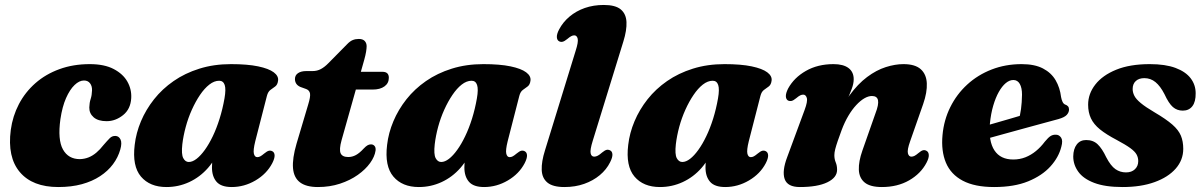

<svg xmlns="http://www.w3.org/2000/svg" viewBox="-20 -740 4846 774"><path d="M318.5 -415.5Q299.5 -415.5 280.5 -397.2Q261.5 -379 246.2 -344.5Q231 -310 223.5 -259.5Q212 -176.5 233.8 -137.5Q255.5 -98.5 302 -98.5Q320.5 -99 337 -105.5Q353.5 -112 368.5 -124.8Q383.5 -137.5 397 -155Q413 -173.5 422.5 -183Q432 -192.5 445.5 -192Q459 -191.5 465.8 -177.8Q472.5 -164 465 -137.5Q456 -105.5 435.5 -78Q415 -50.5 383.5 -29.8Q352 -9 310 2.5Q268 14 215 14Q111 14 60 -46.2Q9 -106.5 23.5 -216.5Q31 -272 56.2 -320.2Q81.5 -368.5 122.8 -404.8Q164 -441 219.5 -461.2Q275 -481.5 342 -481.5Q400.5 -481.5 438.2 -461.8Q476 -442 493.5 -411Q511 -380 509 -344.5Q506.5 -300 476 -275.8Q445.5 -251.5 410 -251.5Q375.5 -251.5 357.5 -267.2Q339.5 -283 340 -307Q340.5 -326 345.5 -341.2Q350.5 -356.5 351 -376Q351.5 -393 343 -404.2Q334.5 -415.5 318.5 -415.5Z M1009 -170.5Q1000 -134 1003.5 -120.2Q1007 -106.5 1017 -106.5Q1023.5 -106.5 1029.5 -109.8Q1035.5 -113 1045 -121Q1056.5 -130.5 1063.5 -132.2Q1070.5 -134 1077.5 -130.5Q1086.5 -126 1087 -113.8Q1087.5 -101.5 1077.5 -82Q1055 -39 1009.8 -12.5Q964.5 14 914 14Q871.5 14 853 -7.2Q834.5 -28.5 834.5 -65Q834.5 -77.5 835.5 -91Q836.5 -104.5 839 -119.5Q841.5 -134.5 845 -151Q848.5 -167.5 853.5 -185L866.5 -150Q851 -100 818.5 -63Q786 -26 742.8 -6Q699.5 14 651 14Q584 14 548.2 -28.2Q512.5 -70.5 523 -156Q528.5 -204 548.2 -251Q568 -298 601 -339.8Q634 -381.5 679.8 -413.2Q725.5 -445 783.8 -463.2Q842 -481.5 911 -481.5Q977.5 -481.5 1020.5 -472.5Q1063.5 -463.5 1083.5 -448.5Q1103.5 -433.5 1101 -415Q1099 -398.5 1089.5 -391.5Q1080 -384.5 1070.2 -377.5Q1060.5 -370.5 1056 -353.5ZM715 -158.5Q710.5 -118 718.8 -102.5Q727 -87 741 -87Q756 -87 772.5 -99.8Q789 -112.5 805.8 -135.8Q822.5 -159 837.8 -190.8Q853 -222.5 865.2 -261.5Q877.5 -300.5 885 -343.5Q891.5 -380.5 885.8 -397.5Q880 -414.5 863.5 -414.5Q843.5 -414.5 823.8 -399Q804 -383.5 786.2 -357.2Q768.5 -331 753.5 -297.8Q738.5 -264.5 728.8 -228.5Q719 -192.5 715 -158.5Z M1214.5 -381 1191 -389.5Q1179.5 -394.5 1174.2 -402.8Q1169 -411 1169 -421.5Q1169 -436.5 1181.2 -445Q1193.5 -453.5 1214.5 -453.5H1240Q1258.5 -453.5 1273.8 -461.8Q1289 -470 1304 -485.5L1379.5 -562Q1391 -574 1402 -578.5Q1413 -583 1426.5 -583Q1442.5 -583 1450.2 -574.8Q1458 -566.5 1458 -553.5Q1458 -545.5 1455.8 -531.5Q1453.5 -517.5 1448.5 -499.5L1357 -175Q1346.5 -137 1353.2 -122Q1360 -107 1384 -107Q1400 -107 1414.8 -115Q1429.5 -123 1446 -141Q1455 -150.5 1461.5 -154.2Q1468 -158 1475.5 -158Q1484.5 -158 1490 -151.5Q1495.5 -145 1494 -133Q1490.5 -108.5 1472 -82.8Q1453.5 -57 1422.5 -35Q1391.5 -13 1350.5 0.5Q1309.5 14 1261.5 14Q1214.5 14 1189.5 -4.8Q1164.5 -23.5 1161.2 -62.2Q1158 -101 1175.5 -161L1222.5 -319Q1232 -350 1229.8 -363Q1227.5 -376 1214.5 -381ZM1380 -379 1402.5 -450.5H1522Q1547.5 -450.5 1547.5 -426.5Q1547.5 -404.5 1530 -391.8Q1512.5 -379 1482.5 -379Z M2026.5 -170.5Q2017.5 -134 2021 -120.2Q2024.5 -106.5 2034.5 -106.5Q2041 -106.5 2047 -109.8Q2053 -113 2062.5 -121Q2074 -130.5 2081 -132.2Q2088 -134 2095 -130.5Q2104 -126 2104.5 -113.8Q2105 -101.5 2095 -82Q2072.5 -39 2027.2 -12.5Q1982 14 1931.5 14Q1889 14 1870.5 -7.2Q1852 -28.5 1852 -65Q1852 -77.5 1853 -91Q1854 -104.5 1856.5 -119.5Q1859 -134.5 1862.5 -151Q1866 -167.5 1871 -185L1884 -150Q1868.5 -100 1836 -63Q1803.5 -26 1760.2 -6Q1717 14 1668.5 14Q1601.5 14 1565.8 -28.2Q1530 -70.5 1540.5 -156Q1546 -204 1565.8 -251Q1585.5 -298 1618.5 -339.8Q1651.5 -381.5 1697.2 -413.2Q1743 -445 1801.2 -463.2Q1859.5 -481.5 1928.5 -481.5Q1995 -481.5 2038 -472.5Q2081 -463.5 2101 -448.5Q2121 -433.5 2118.5 -415Q2116.5 -398.5 2107 -391.5Q2097.5 -384.5 2087.8 -377.5Q2078 -370.5 2073.5 -353.5ZM1732.5 -158.5Q1728 -118 1736.2 -102.5Q1744.5 -87 1758.5 -87Q1773.5 -87 1790 -99.8Q1806.5 -112.5 1823.2 -135.8Q1840 -159 1855.2 -190.8Q1870.5 -222.5 1882.8 -261.5Q1895 -300.5 1902.5 -343.5Q1909 -380.5 1903.2 -397.5Q1897.5 -414.5 1881 -414.5Q1861 -414.5 1841.2 -399Q1821.5 -383.5 1803.8 -357.2Q1786 -331 1771 -297.8Q1756 -264.5 1746.2 -228.5Q1736.5 -192.5 1732.5 -158.5Z M2493 -573 2369.5 -172.5Q2358 -135.5 2361 -122Q2364 -108.5 2375.5 -108.5Q2382.5 -108.5 2390 -112.5Q2397.5 -116.5 2407 -125Q2418 -134 2425 -135.8Q2432 -137.5 2439 -134Q2448 -130 2448.8 -117.8Q2449.5 -105.5 2439.5 -86Q2425 -56.5 2398 -34Q2371 -11.5 2335 1.2Q2299 14 2255.5 14Q2208.5 14 2186.8 -4Q2165 -22 2163.8 -55Q2162.5 -88 2177 -134L2300.5 -535Q2312 -570.5 2308.8 -584Q2305.5 -597.5 2295 -597.5Q2289 -597.5 2282.8 -594.2Q2276.5 -591 2266.5 -582.5Q2255.5 -573.5 2248.2 -571.8Q2241 -570 2234 -573.5Q2225.5 -578 2224.8 -590.2Q2224 -602.5 2234 -621.5Q2249.5 -651 2276 -673.2Q2302.5 -695.5 2337.5 -707.8Q2372.5 -720 2414 -720Q2461 -720 2482.5 -702Q2504 -684 2505.5 -651Q2507 -618 2493 -573Z M2998.5 -170.5Q2989.5 -134 2993 -120.2Q2996.5 -106.5 3006.5 -106.5Q3013 -106.5 3019 -109.8Q3025 -113 3034.5 -121Q3046 -130.5 3053 -132.2Q3060 -134 3067 -130.5Q3076 -126 3076.5 -113.8Q3077 -101.5 3067 -82Q3044.5 -39 2999.2 -12.5Q2954 14 2903.5 14Q2861 14 2842.5 -7.2Q2824 -28.5 2824 -65Q2824 -77.5 2825 -91Q2826 -104.5 2828.5 -119.5Q2831 -134.5 2834.5 -151Q2838 -167.5 2843 -185L2856 -150Q2840.5 -100 2808 -63Q2775.5 -26 2732.2 -6Q2689 14 2640.5 14Q2573.5 14 2537.8 -28.2Q2502 -70.5 2512.5 -156Q2518 -204 2537.8 -251Q2557.5 -298 2590.5 -339.8Q2623.5 -381.5 2669.2 -413.2Q2715 -445 2773.2 -463.2Q2831.5 -481.5 2900.5 -481.5Q2967 -481.5 3010 -472.5Q3053 -463.5 3073 -448.5Q3093 -433.5 3090.5 -415Q3088.5 -398.5 3079 -391.5Q3069.5 -384.5 3059.8 -377.5Q3050 -370.5 3045.5 -353.5ZM2704.5 -158.5Q2700 -118 2708.2 -102.5Q2716.5 -87 2730.5 -87Q2745.5 -87 2762 -99.8Q2778.5 -112.5 2795.2 -135.8Q2812 -159 2827.2 -190.8Q2842.5 -222.5 2854.8 -261.5Q2867 -300.5 2874.5 -343.5Q2881 -380.5 2875.2 -397.5Q2869.5 -414.5 2853 -414.5Q2833 -414.5 2813.2 -399Q2793.5 -383.5 2775.8 -357.2Q2758 -331 2743 -297.8Q2728 -264.5 2718.2 -228.5Q2708.5 -192.5 2704.5 -158.5Z M3157 -334.5Q3148.5 -339.5 3148 -351.8Q3147.5 -364 3157 -383Q3181 -427 3228.8 -454.2Q3276.5 -481.5 3340 -481.5Q3379.5 -481.5 3400.5 -465.8Q3421.5 -450 3421.5 -420.5Q3421.5 -402.5 3413.2 -380.8Q3405 -359 3393.8 -334.5Q3382.5 -310 3372 -284Q3361.5 -258 3357 -232L3343 -239Q3370 -308 3404 -354.8Q3438 -401.5 3475.5 -429.5Q3513 -457.5 3550.8 -469.5Q3588.5 -481.5 3622 -481.5Q3669 -481.5 3691.8 -461Q3714.5 -440.5 3716.2 -404.2Q3718 -368 3701.5 -320.5L3649 -170.5Q3636.5 -135.5 3640 -122Q3643.5 -108.5 3654 -108.5Q3660.5 -108.5 3666.8 -111.8Q3673 -115 3682.5 -123Q3693.5 -132.5 3700.8 -134.2Q3708 -136 3715 -132Q3723.5 -127.5 3724.2 -115.2Q3725 -103 3715 -84Q3692 -40 3645 -13Q3598 14 3535 14Q3488 14 3465.8 -4.2Q3443.5 -22.5 3442.2 -55.8Q3441 -89 3456.5 -133L3509 -282.5Q3523 -318.5 3519.5 -335.8Q3516 -353 3495 -353Q3480.5 -353 3464.2 -343.5Q3448 -334 3431.5 -316.2Q3415 -298.5 3400 -273.2Q3385 -248 3373 -216Q3363.5 -190.5 3357 -171.5Q3350.5 -152.5 3347 -138.8Q3343.5 -125 3343.5 -114.5Q3343.5 -98.5 3349 -85.5Q3354.5 -72.5 3354.5 -55.5Q3354.5 -24 3315 -5Q3275.5 14 3204.5 14Q3154.5 14 3143.2 -18.2Q3132 -50.5 3153.5 -107L3223.5 -296.5Q3236.5 -331.5 3232.5 -345Q3228.5 -358.5 3218 -358.5Q3212 -358.5 3205.8 -355.5Q3199.5 -352.5 3189.5 -344Q3178.5 -335 3171.2 -333.2Q3164 -331.5 3157 -334.5Z M3872 -210Q3872 -210 3889 -214.8Q3906 -219.5 3933.2 -227.2Q3960.5 -235 3992 -244Q4023.5 -253 4053.5 -261.8Q4083.5 -270.5 4105 -277L4086.5 -256Q4092.5 -275 4096 -300.8Q4099.5 -326.5 4100 -358.5Q4100 -386 4091 -401.8Q4082 -417.5 4065 -417.5Q4049.5 -417.5 4034.5 -405Q4019.5 -392.5 4006.5 -369.5Q3993.5 -346.5 3984 -314.2Q3974.5 -282 3970.5 -241.5Q3964.5 -170.5 3988.8 -133.8Q4013 -97 4064.5 -97Q4091 -97 4113.8 -106Q4136.5 -115 4156.2 -131.2Q4176 -147.5 4192 -169Q4206 -186 4215.5 -191.8Q4225 -197.5 4236.5 -197Q4249.5 -197 4257.5 -185.2Q4265.5 -173.5 4258.5 -148.5Q4248 -106 4214.5 -69Q4181 -32 4124.8 -9Q4068.5 14 3987.5 14Q3909.5 14 3861.2 -11.5Q3813 -37 3793.2 -84.2Q3773.5 -131.5 3779.5 -195.5Q3785 -256 3810.8 -308Q3836.5 -360 3879 -399Q3921.5 -438 3977.5 -459.8Q4033.5 -481.5 4098.5 -481.5Q4151 -481.5 4184.5 -464Q4218 -446.5 4235.5 -416.5Q4253 -386.5 4257.5 -348.5Q4259.5 -337.5 4263.5 -329.2Q4267.5 -321 4274 -318.5Q4281.5 -316 4285.5 -311.2Q4289.5 -306.5 4289.5 -298.5Q4289.5 -287 4280.5 -277Q4271.5 -267 4247 -260Q4224 -254 4188 -244Q4152 -234 4110.2 -222.8Q4068.5 -211.5 4027.2 -200Q3986 -188.5 3952 -179.2Q3918 -170 3897.5 -164Q3877 -158 3877 -158Z M4519 -45Q4542 -45 4555.2 -57.8Q4568.5 -70.5 4568.5 -90.5Q4568.5 -105 4561.8 -117.2Q4555 -129.5 4536.5 -143Q4518 -156.5 4481.5 -176Q4439.5 -198 4414.2 -218.5Q4389 -239 4377.8 -263Q4366.5 -287 4366.5 -318Q4366.5 -362 4395.5 -399.2Q4424.5 -436.5 4479.8 -459Q4535 -481.5 4615 -481.5Q4678 -481.5 4718.8 -466.2Q4759.5 -451 4779.8 -424.5Q4800 -398 4800 -364Q4800.5 -330 4786.8 -312Q4773 -294 4748 -294Q4725 -294 4708.2 -308.5Q4691.5 -323 4674 -361Q4657.5 -393 4638 -409Q4618.5 -425 4593 -425Q4571.5 -425 4558.8 -413.5Q4546 -402 4546 -381Q4546 -367.5 4552.8 -354Q4559.5 -340.5 4578.8 -324.5Q4598 -308.5 4634.5 -287Q4680.5 -260 4705.8 -238Q4731 -216 4740.5 -193Q4750 -170 4750 -140Q4750 -95 4719.5 -60.2Q4689 -25.5 4634.2 -5.8Q4579.5 14 4505.5 14Q4435 14 4391 -2.8Q4347 -19.5 4326.8 -47.8Q4306.5 -76 4306.5 -109.5Q4307 -140 4320.8 -157.8Q4334.5 -175.5 4358.5 -175.5Q4387 -175.5 4405 -158.2Q4423 -141 4439.5 -106Q4457.5 -71.5 4476.5 -58.2Q4495.5 -45 4519 -45Z"/></svg>

Font: Fraunces ExtraBold
Style: Italic
Weight: 800
Italic angle: -16°
Version: Version 1.000;[b76b70a41]